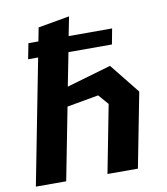

<svg xmlns="http://www.w3.org/2000/svg" viewBox="-85 -836 790 907"><g transform="rotate(-10 310.0 -382.5)"><path d="M82 -599H130L13.5 0H159L226.5 -346.5L378 -373.5L420 -325L357 0H503L572.5 -357.5L457.5 -501L244 -439L275.5 -599H484L498 -673.5H289.5L307.5 -765L157 -738.5L144.5 -673.5H96.5Z"/></g></svg>

Font: Monaspace Krypton
Style: Bold Italic
Weight: 700
Italic angle: -11°
Designer: Riley Cran & the Lettermatic Team
Foundry: Lettermatic
Version: Version 1.101 (Monaspace Krypton)